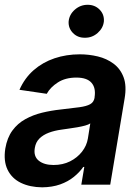

<svg xmlns="http://www.w3.org/2000/svg" viewBox="-21 -783 580 814"><path d="M157.7 11.2Q106 10.7 67.6 -7.8Q29.3 -26.4 11.2 -63.2Q-6.8 -100.1 1.5 -153.3Q9.3 -199.2 31.5 -229.5Q53.7 -259.8 86.4 -277.8Q119.1 -295.9 157.5 -305.2Q195.8 -314.5 236.3 -318.8Q285.2 -324.2 315.4 -328.4Q345.7 -332.5 361.1 -341.1Q376.5 -349.6 379.9 -368.2V-370.6Q386.2 -410.2 366.9 -432.1Q347.7 -454.1 302.7 -454.1Q256.3 -454.1 224.4 -433.6Q192.4 -413.1 177.2 -385.3L61.5 -402.3Q83.5 -452.1 121.8 -485.6Q160.2 -519 210.2 -535.9Q260.3 -552.7 317.4 -552.7Q356.4 -552.7 393.8 -543.7Q431.2 -534.7 460.2 -513.2Q489.3 -491.7 502.9 -455.6Q516.6 -419.4 507.3 -365.2L446.3 0H323.7L336.4 -75.2H332Q316.4 -52.7 292 -33Q267.6 -13.2 234.1 -1.2Q200.7 10.7 157.7 11.2ZM206.1 -83.5Q245.1 -83.5 275.9 -98.9Q306.6 -114.3 326.7 -139.9Q346.7 -165.5 351.6 -195.8L361.8 -259.8Q355 -254.9 340.1 -250.7Q325.2 -246.6 306.6 -243.4Q288.1 -240.2 270.3 -237.8Q252.4 -235.4 239.7 -233.4Q210.4 -229.5 186.3 -220.5Q162.1 -211.4 146.2 -195.8Q130.4 -180.2 126.5 -155.3Q120.6 -120.1 143.3 -101.8Q166 -83.5 206.1 -83.5ZM338.9 -623Q308.1 -622.6 288.1 -643.3Q268.1 -664.1 270 -692.4Q272.9 -721.7 296.4 -742.2Q319.8 -762.7 350.6 -762.7Q381.3 -762.7 401.4 -742.2Q421.4 -721.7 419.4 -692.4Q416.5 -664.1 393.1 -643.3Q369.6 -622.6 338.9 -623Z"/></svg>

Font: Inter Tight SemiBold
Style: Italic
Weight: 600
Italic angle: -9.39999°
Designer: Rasmus Andersson
Foundry: rsms
Version: Version 3.004